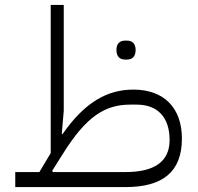

<svg xmlns="http://www.w3.org/2000/svg" viewBox="-20 -760 806 780"><path d="M488 -518H496C517 -518 531 -530 531 -557C531 -583 517 -595 496 -595H488C467 -595 453 -583 453 -557C453 -530 467 -518 488 -518ZM42 0H490C640 0 719 -61 719 -197C719 -322 646 -396 522 -396C417 -396 325 -346 234 -215L231 -217L239 -310V-740H186V-138L140 -61H42ZM236 -136C329 -284 404 -335 509 -335H535C620 -335 669 -284 669 -191C669 -102 605 -61 490 -61H195L192 -66Z"/></svg>

Font: IBM Plex Arabic Light
Style: Regular
Weight: 300
Designer: Mike Abbink, Paul van der Laan, Pieter van Rosmalen, Wael Morcos, Khajak Apelian
Foundry: Bold Monday
Version: Version 1.0